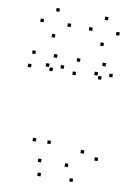

<svg xmlns="http://www.w3.org/2000/svg" viewBox="-106 -866 832 1146"><g transform="rotate(10 310.0 -293.5)"><path d="M246.8 10V-10H226.8V10ZM246.8 -446.2V-466.2H226.8V-446.2ZM195.7 -503.7V-523.7H175.7V-503.7ZM64.7 -503.7V-523.7H44.7V-503.7ZM53 -420.8V-440.8H33V-420.8ZM183.2 -420.8V-440.8H163.2V-420.8ZM158 -442V-462H138V-442ZM158 10V-10H138V10ZM415.8 210V190H395.8V210ZM541.3 60.8V40.8H521.3V60.8ZM541.3 -446.2V-466.2H521.3V-446.2ZM490.2 -503.7V-523.7H470.2V-503.7ZM335 -503.7V-523.7H315V-503.7ZM323.3 -420.8V-440.8H303.3V-420.8ZM477.7 -420.8V-440.8H457.7V-420.8ZM452.5 -442V-462H432.5V-442ZM452.5 31.8V11.8H432.5V31.8ZM372.8 127.2V107.2H352.8V127.2ZM210.3 127.2V107.2H190.3V127.2ZM222 210V190H202V210ZM538.7 -698.8V-718.8H518.7V-698.8ZM456.7 -777V-797H436.7V-777ZM374.5 -698.8V-718.8H354.5V-698.8ZM456.7 -620.5V-640.5H436.7V-620.5ZM244.2 -698.8V-718.8H224.2V-698.8ZM162.2 -777V-797H142.2V-777ZM80 -698.8V-718.8H60V-698.8ZM162.2 -620.5V-640.5H142.2V-620.5Z"/></g></svg>

Font: Monaspace Krypton Dots Var
Style: Regular
Weight: 400
Designer: Riley Cran and the Lettermatic Team
Version: Version 1.100 (Monaspace Krypton Dots)